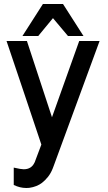

<svg xmlns="http://www.w3.org/2000/svg" viewBox="-20 -729 540 961"><path d="M194.8 -709H295.4L397.9 -548.8H320.3L245.1 -638.2Q226.6 -616.2 208 -593.3Q189.5 -570.3 171.4 -548.8H92.3ZM376.5 -523.9H478.5L248.5 102.1Q247.6 104.5 246.1 108.4Q244.6 112.3 243.7 114.7Q234.4 138.2 220.5 155.8Q206.5 173.3 190.4 186Q177.7 195.8 161.6 202.1Q145.5 208.5 128.4 210.9Q124 211.4 119.6 211.7Q115.2 211.9 110.4 211.9Q80.1 211.9 48.8 196.8V109.9Q67.4 114.3 79.6 116.2Q91.8 118.2 98.6 118.2Q138.2 118.2 153.3 83.5V84.5L157.2 73.7L187 -5.4Q144.5 -133.3 100.1 -264.6Q55.7 -396 12.7 -523.9H114.7L240.2 -142.1Z"/></svg>

Font: SolaimanLipi
Style: Bold
Weight: 700
Designer: Solaiman Karim
Foundry: Al Mamun Sumon
Version: Version 2.000